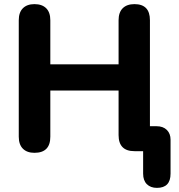

<svg xmlns="http://www.w3.org/2000/svg" viewBox="-20 -733 866 931"><path d="M741 178Q710 178 692 160Q674 142 674 109V0H632Q555 0 555 -78V-294H224V-70Q224 8 147 8Q111 8 91 -12Q71 -32 71 -70V-635Q71 -673 91 -693Q111 -713 147 -713Q184 -713 204 -693Q224 -673 224 -635V-421H555V-635Q555 -673 575 -693Q595 -713 632 -713Q707 -713 707 -635V-121H739Q771 -121 789 -103Q807 -85 807 -56V109Q807 178 741 178Z"/></svg>

Font: Chiron GoRound TC
Style: Bold
Weight: 700
Designer: Ryoko NISHIZUKA 西塚涼子 (kana, bopomofo & ideographs); Paul D. Hunt (Latin, Greek & Cyrillic); Sandoll Communications 산돌커뮤니
Foundry: Adobe
Version: Version 1.000;hotconv 1.1.1;makeotfexe 2.6.0